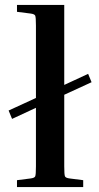

<svg xmlns="http://www.w3.org/2000/svg" viewBox="-20 -760 402 780"><path d="M49 -712V-740H241V-415L338 -460L352 -426L241 -375V-84Q241 -50 244 -43.5Q247 -37 263 -35L318 -28V0H49V-28L104 -35Q120 -37 123 -43.5Q126 -50 126 -84V-322L29 -277L15 -311L126 -362V-656Q126 -690 123 -696.5Q120 -703 104 -705Z"/></svg>

Font: Inria Serif
Style: Bold
Weight: 700
Designer: Black Foundry Team
Foundry: Black Foundry
Version: Version 1.000; ttfautohint (v1.8.3)